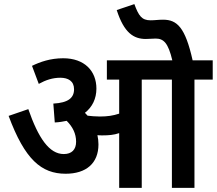

<svg xmlns="http://www.w3.org/2000/svg" viewBox="-20 -916 1057 936"><path d="M460 -212C460 -228 458 -243 455 -257C463 -256 472 -256 480 -256C509 -256 535 -258 561 -267V0H671V-528H818V0H928V-528H1017V-622H919C883 -783 843 -820 775 -820C752 -820 735 -817 714 -817C671 -817 656 -839 635 -896L549 -867C585 -755 632 -726 691 -726C708 -726 723 -728 739 -728C778 -728 800 -706 820 -622H501V-528H561V-362C531 -352 503 -348 467 -348C444 -348 425 -350 407 -352C402 -357 398 -362 394 -366C430 -394 450 -435 450 -484C450 -570 392 -632 288 -632C225 -632 175 -614 136 -595L169 -507C203 -526 237 -537 274 -537C312 -537 341 -521 341 -481C341 -439 313 -415 240 -411L247 -319C268 -320 287 -323 305 -327C334 -298 351 -265 351 -225C351 -186 329 -165 291 -165C220 -165 167 -243 118 -384L22 -351C101 -138 182 -69 300 -69C400 -69 460 -120 460 -212Z"/></svg>

Font: Noto Sans SemiCondensed SemiBold
Style: Italic
Weight: 600
Width: 4
Italic angle: -12°
Designer: Monotype Design Team
Foundry: Monotype Imaging Inc.
Version: Version 2.013